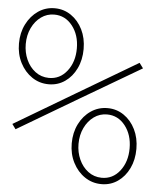

<svg xmlns="http://www.w3.org/2000/svg" viewBox="-53 -774 667 826"><g transform="rotate(5 281.0 -361.0)"><path d="M152.3 -400.4Q112.3 -400.4 80.1 -422.1Q47.9 -443.8 28.8 -481Q9.8 -518.1 9.8 -564.5Q9.8 -610.8 28.6 -647.9Q47.4 -685.1 79.1 -706.8Q110.8 -728.5 150.4 -728.5Q189.5 -728.5 220.9 -707Q252.4 -685.5 270.8 -648.4Q289.1 -611.3 289.1 -564.5Q289.1 -517.6 271.2 -480.5Q253.4 -443.4 222.4 -421.9Q191.4 -400.4 152.3 -400.4ZM150.4 -427.7Q198.2 -427.2 229 -466.6Q259.8 -505.9 259.8 -564.5Q259.8 -622.6 229 -661.9Q198.2 -701.2 150.4 -701.2Q119.1 -701.2 94 -683.1Q68.8 -665 54 -634Q39.1 -603 39.1 -564.5Q39.1 -528.3 53 -497.3Q66.9 -466.3 92 -447.3Q117.2 -428.2 150.4 -427.7ZM416 7.8Q376 7.8 343.8 -13.9Q311.5 -35.6 292.5 -72.8Q273.4 -109.9 273.4 -156.2Q273.4 -202.6 292 -239.7Q310.5 -276.9 342.5 -298.6Q374.5 -320.3 414.1 -320.3Q453.1 -320.3 484.6 -298.8Q516.1 -277.3 534.4 -240.2Q552.7 -203.1 552.7 -156.2Q552.7 -109.4 534.9 -72.3Q517.1 -35.2 486.1 -13.7Q455.1 7.8 416 7.8ZM414.1 -19.5Q461.9 -19 492.7 -58.3Q523.4 -97.7 523.4 -156.2Q523.4 -214.4 492.7 -253.7Q461.9 -293 414.1 -293Q382.8 -293 357.7 -274.9Q332.5 -256.8 317.6 -225.8Q302.7 -194.8 302.7 -156.2Q302.7 -120.1 316.7 -89.1Q330.6 -58.1 355.7 -39.1Q380.9 -20 414.1 -19.5ZM27.3 -195.3 11.7 -216.8 273.4 -372.1 534.2 -526.4 550.8 -503.9 288.1 -349.6Z"/></g></svg>

Font: Reddit Mono ExtraLight
Style: Regular
Weight: 250
Monospace: yes
Designer: Stephen Hutchings
Foundry: Reddit
Version: Version 1.014